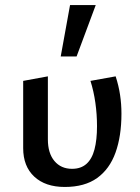

<svg xmlns="http://www.w3.org/2000/svg" viewBox="-20 -731 556 762"><path d="M237 11Q160 11 116 -30Q72 -71 72 -143V-410L170 -428V-178Q170 -123 196 -92Q222 -61 266 -61Q301 -61 323 -80.5Q345 -100 355 -138Q365 -176 365 -230Q365 -277 358.5 -323Q352 -369 339 -410L439 -428Q451 -391 456.5 -354.5Q462 -318 462 -280Q462 -191 438.5 -125.5Q415 -60 365.5 -24.5Q316 11 237 11ZM221 -507 258 -711H360L284 -507Z"/></svg>

Font: Ysabeau Infant SemiBold
Style: Regular
Weight: 600
Designer: Christian Thalmann (Catharsis Fonts)
Version: Version 2.002; featfreeze: ss01,ss02,lnum